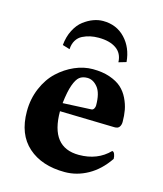

<svg xmlns="http://www.w3.org/2000/svg" viewBox="-102 -729 693 816"><g transform="rotate(15 244.5 -321.5)"><path d="M174.8 -271 299.8 -276.9Q307.1 -277.3 311 -284.2Q314.9 -291 314.9 -297.9Q314.9 -352.5 294.9 -377.2Q274.9 -401.9 249 -401.9Q228 -401.9 214.8 -391.6Q201.7 -381.3 191.2 -352.3Q180.7 -323.2 174.8 -271ZM431.2 -128.9Q438 -128.9 441.9 -119.1Q445.8 -109.4 445.8 -98.1Q409.2 -44.4 360.6 -17.3Q312 9.8 258.8 9.8Q157.7 9.8 97.4 -43.7Q37.1 -97.2 37.1 -198.2Q37.1 -253.4 57.4 -300.8Q77.6 -348.1 110.4 -378.7Q143.1 -409.2 182.6 -426.5Q222.2 -443.8 262.2 -443.8Q304.7 -443.8 337.2 -432.6Q369.6 -421.4 389.2 -403.8Q408.7 -386.2 420.9 -361.1Q433.1 -335.9 437.5 -311.8Q441.9 -287.6 441.9 -259.8Q441.9 -246.6 435.5 -237.5Q429.2 -228.5 413.1 -229L172.9 -234.9Q172.9 -76.2 297.9 -76.2Q379.9 -76.2 431.2 -128.9ZM392.1 -509.8 358.9 -500Q357.4 -539.6 328.6 -559.3Q299.8 -579.1 251 -579.1Q231.4 -579.1 214.6 -575.4Q197.8 -571.8 181.4 -563.7Q165 -555.7 155 -539.3Q145 -522.9 144 -500L111.8 -509.8Q115.2 -546.9 130.1 -575.9Q145 -605 166.3 -621.1Q187.5 -637.2 209 -645Q230.5 -652.8 251 -652.8Q310.5 -652.8 348.6 -612.5Q386.7 -572.3 392.1 -509.8Z"/></g></svg>

Font: Common Serif
Style: Bold
Weight: 700
Designer: Philipp H. Poll, Khaled Hosny
Foundry: Stefan Peev, Context Ltd.
Version: Version 1.026